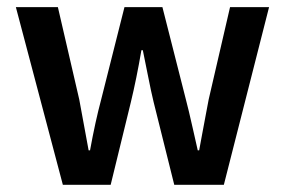

<svg xmlns="http://www.w3.org/2000/svg" viewBox="-20 -511 788 531"><path d="M23.9 -491.2H140.1L199.2 -235.8Q199.7 -233.9 225.1 -95.2H229Q243.7 -175.8 259.8 -235.8L324.2 -491.2H429.2L494.1 -235.8Q501.5 -208 513.2 -155.8Q524.9 -103.5 526.9 -95.2H530.8Q534.7 -116.7 539.1 -140.1Q543.5 -163.6 548.8 -191.9Q554.2 -220.2 557.1 -235.8L616.2 -491.2H724.1L599.1 0H461.9L404.8 -229Q398.4 -254.9 388.7 -304.2Q378.9 -353.5 375 -372.1H371.1Q357.4 -292.5 341.8 -228L286.1 0H153.8Z"/></svg>

Font: Source Sans Pro Semibold
Style: Regular
Weight: 600
Designer: Paul D. Hunt
Foundry: Adobe Systems Incorporated
Version: Version 2.020;PS 2.0;hotconv 1.0.86;makeotf.lib2.5.63406